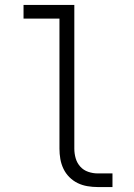

<svg xmlns="http://www.w3.org/2000/svg" viewBox="-20 -755 540 775"><path d="M374 0Q354 0 333 -3.5Q312 -7 293.5 -16Q275 -25 260 -40Q245 -55 236 -74Q227 -93 223.5 -113.5Q220 -134 220 -155V-680H75V-735H280V-155Q280 -135 285.5 -116Q291 -97 304 -82.5Q317 -68 336 -61.5Q355 -55 374 -55H434V0Z"/></svg>

Font: Iosevka SS18 Light
Style: Regular
Weight: 300
Monospace: yes
Designer: Belleve Invis
Foundry: Belleve Invis
Version: Version 25.1.1; ttfautohint (v1.8.4)